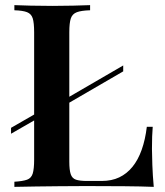

<svg xmlns="http://www.w3.org/2000/svg" viewBox="-20 -728 643 748"><path d="M331 -708V-688Q297 -687 279.5 -680.5Q262 -674 256 -656.5Q250 -639 250 -602V-98Q250 -66 255.5 -49.5Q261 -33 276 -28Q291 -23 319 -23H376Q415 -23 444.5 -37Q474 -51 496 -78Q518 -105 532 -144.5Q546 -184 552 -234H575Q572 -201 572 -148Q572 -126 573.5 -85Q575 -44 579 0Q528 -2 464 -2.5Q400 -3 350 -3Q326 -3 289 -3Q252 -3 208.5 -2.5Q165 -2 120.5 -1.5Q76 -1 36 0V-20Q69 -22 85.5 -28Q102 -34 107.5 -52Q113 -70 113 -106V-602Q113 -639 107.5 -656.5Q102 -674 85.5 -680.5Q69 -687 36 -688V-708Q61 -707 100 -706Q139 -705 184 -705Q225 -705 265 -706Q305 -707 331 -708ZM460 -473V-450L176 -285V-308ZM176 -318V-295L23 -207V-230Z"/></svg>

Font: Playfair Display SemiBold
Style: Regular
Weight: 600
Designer: Claus Eggers Sørensen
Foundry: Claus Eggers Sørensen
Version: Version 1.203